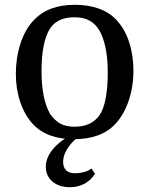

<svg xmlns="http://www.w3.org/2000/svg" viewBox="-20 -570 622 800"><path d="M536 -275Q536 -210 516.5 -151.5Q497 -93 462 -55Q432 -22 388 -6Q344 10 288 10Q233 10 190 -5.5Q147 -21 117 -53Q83 -90 64.5 -144.5Q46 -199 46 -263Q46 -328 65 -387.5Q84 -447 120 -485Q152 -519 194.5 -534.5Q237 -550 292 -550Q347 -550 391 -534.5Q435 -519 465 -487Q500 -450 518 -394.5Q536 -339 536 -275ZM153 -274Q153 -213 162.5 -168.5Q172 -124 189 -95Q206 -70 229.5 -56Q253 -42 291 -42Q360 -42 394 -89Q412 -115 420.5 -161Q429 -207 429 -267Q429 -327 419.5 -372Q410 -417 393 -445Q377 -471 352.5 -484.5Q328 -498 290 -498Q220 -498 189 -452Q153 -396 153 -274ZM271 210Q226 210 198.5 186.5Q171 163 171 125Q171 50 285 -14H326Q299 4 280.5 24Q262 44 252.5 64.5Q243 85 243 105Q243 128 256 140Q269 152 293 152Q311 152 330 147Q349 142 361 132L376 154Q359 181 332 195.5Q305 210 271 210Z"/></svg>

Font: Domine
Style: Regular
Weight: 400
Designer: Pablo Impallari, Rodrigo Fuenzalida, Brenda Gallo
Foundry: Pablo Impallari, Rodrigo Fuenzalida, Brenda Gallo
Version: Version 2.000;September 19, 2022;FontCreator 14.0.0.2877 64-